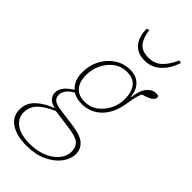

<svg xmlns="http://www.w3.org/2000/svg" viewBox="-308 -802 1117 1117"><g transform="rotate(45 250.0 -243.5)"><path d="M223 -152Q180 -152 149 -171Q115 -150 103.5 -131.5Q92 -113 92 -95Q92 -73 107 -60Q122 -47 159 -42L277 -26Q349 -16 378 10.5Q407 37 407 77Q407 119 377.5 158Q348 197 294.5 222Q241 247 169 247Q87 247 39 215.5Q-9 184 -9 126Q-9 71 32 33.5Q73 -4 132 -24Q97 -31 82 -49.5Q67 -68 67 -89Q67 -115 85.5 -138.5Q104 -162 137 -181Q118 -198 107 -223.5Q96 -249 96 -284Q96 -342 120.5 -389Q145 -436 188 -464.5Q231 -493 284 -493Q335 -493 364.5 -462.5Q394 -432 397 -381L399 -380Q407 -445 431.5 -474Q456 -503 486 -503Q497 -503 506 -500Q509 -497 509 -489Q509 -475 491.5 -462.5Q474 -450 433 -439Q426 -424 420.5 -404Q415 -384 410 -352Q397 -255 347 -203.5Q297 -152 223 -152ZM228 -173Q272 -173 306.5 -198Q341 -223 361.5 -263.5Q382 -304 382 -350Q382 -405 357.5 -438Q333 -471 277 -471Q233 -471 198 -445Q163 -419 143 -377.5Q123 -336 123 -289Q123 -234 149.5 -203.5Q176 -173 228 -173ZM20 122Q20 168 60 197Q100 226 175 226Q231 226 277.5 207.5Q324 189 351.5 156.5Q379 124 379 83Q379 48 356.5 28Q334 8 266 -1L153 -16Q152 -16 150.5 -16.5Q149 -17 147 -17Q83 11 51.5 43Q20 75 20 122ZM304 -589Q244 -589 213 -627Q182 -665 182 -730L199 -734Q204 -681 228.5 -649Q253 -617 308 -617Q358 -617 390.5 -647.5Q423 -678 447 -733L464 -729Q442 -663 401 -626Q360 -589 304 -589Z"/></g></svg>

Font: Source Serif 4 SmText ExtraLight
Style: Italic
Weight: 200
Italic angle: -12°
Designer: Frank Grießhammer
Foundry: Adobe
Version: Version 4.005;hotconv 1.1.0;makeotfexe 2.6.0